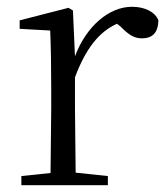

<svg xmlns="http://www.w3.org/2000/svg" viewBox="-20 -546 493 566"><path d="M201 -318C232 -401 271 -452 325 -476L335 -468C358 -445 374 -433 398 -433C432 -433 446 -452 447 -486C437 -511 407 -526 369 -526C301 -526 234 -468 201 -380L195 -515L182 -523L38 -486V-461L128 -456C130 -406 131 -354 131 -285V-227L129 -36L43 -27V0H298V-27L203 -37L201 -227Z"/></svg>

Font: Noto Serif CJK HK Light
Style: Regular
Weight: 300
Designer: Ryoko NISHIZUKA 西塚涼子 (kana & ideographs); Frank Grießhammer (Latin, Greek & Cyrillic); Wenlong ZHANG 张文龙 (bopomofo); San
Foundry: Adobe
Version: Version 2.001;hotconv 1.1.0;makeotfexe 2.6.0